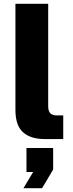

<svg xmlns="http://www.w3.org/2000/svg" viewBox="-20 -730 383 1008"><path d="M213 0Q141 0 101 -35.5Q61 -71 61 -153V-710H233V-172Q233 -146 244.5 -135Q256 -124 279 -124H312V0ZM103 258 154 173H119V47H259V160L201 258Z"/></svg>

Font: Geist ExtBd
Style: Regular
Weight: 400
Designer: Basement.studio, Andrés Briganti, Mateo Zaragoza
Foundry: Basement.studio, Vercel, Andrés Briganti, Guido Ferreyra, Mateo Zaragoza
Version: Version 1.401